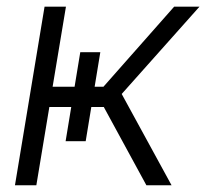

<svg xmlns="http://www.w3.org/2000/svg" viewBox="-20 -550 612 570"><path d="M24.4 0 112.3 -530.3H175.8L136.2 -292.5H287.1L497.1 -530.3H572.3L341.3 -271L489.3 0H414.6L288.1 -232.4H126.5L87.9 0ZM218.3 -395H277.8L234.4 -130.9H174.8Z"/></svg>

Font: Inter 28pt Light
Style: Italic
Weight: 300
Italic angle: -9.3988°
Designer: Rasmus Andersson
Foundry: rsms
Version: Version 4.001;git-66647c0bb